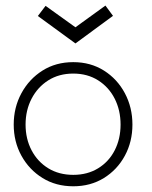

<svg xmlns="http://www.w3.org/2000/svg" viewBox="-20 -640 532 672"><path d="M236.5 12Q175.5 12 128.8 -17Q82 -46 55 -95Q28 -144 28 -204Q28 -264 55 -313.8Q82 -363.5 128.8 -393Q175.5 -422.5 236.5 -422.5Q297 -422.5 343.8 -393Q390.5 -363.5 417 -313.8Q443.5 -264 443.5 -204Q443.5 -144 417 -95Q390.5 -46 343.8 -17Q297 12 236.5 12ZM236.5 -28Q286 -28 323.5 -51Q361 -74 381.5 -114Q402 -154 402 -204Q402 -254 381.5 -294.5Q361 -335 323.5 -358.8Q286 -382.5 236.5 -382.5Q186.5 -382.5 149 -358.8Q111.5 -335 90.5 -294.5Q69.5 -254 69.5 -204Q69.5 -154 90.5 -114Q111.5 -74 149 -51Q186.5 -28 236.5 -28ZM244 -488 112.5 -584 139.5 -619.5 244 -544.5 349 -620.5 375.5 -584.5Z"/></svg>

Font: League Spartan Thin ExtraLight
Style: Regular
Weight: 250
Version: Version 2.002